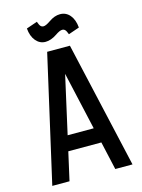

<svg xmlns="http://www.w3.org/2000/svg" viewBox="-125 -911 729 983"><g transform="rotate(-15 239.5 -419.5)"><path d="M308.1 -230 238.8 -537.1 169.9 -230ZM452.1 0H360.8L327.1 -149.9H151.9L118.2 0H26.9L179.2 -669.9H299.8ZM368.2 -748 310.1 -728Q303.7 -746.1 297.6 -752.4Q291.5 -758.8 282.2 -758.8Q269 -758.8 245.1 -742.2Q213.9 -721.2 185.1 -721.2Q154.8 -721.2 134 -745.8Q113.3 -770.5 109.9 -812L168 -832Q174.3 -813.5 180.4 -807.1Q186.5 -800.8 195.8 -800.8Q208 -800.8 232.9 -817.9Q262.7 -838.9 292 -838.9Q323.7 -838.9 344.2 -814.5Q364.7 -790 368.2 -748Z"/></g></svg>

Font: Unica One
Style: Bold
Weight: 400
Designer: Eduardo Rodriguez Tunni
Foundry: Eduardo Rodriguez Tunni
Version: Version 1.001